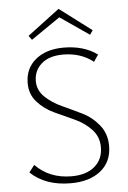

<svg xmlns="http://www.w3.org/2000/svg" viewBox="-58 -900 635 949"><g transform="rotate(-5 259.0 -425.0)"><path d="M269 -815 125 -716 110 -737 269 -857 428 -737 413 -716ZM126 -511Q126 -465 160.5 -432Q195 -399 243.5 -377Q292 -355 341 -331Q390 -307 424.5 -264Q459 -221 459 -161Q459 -82 403.5 -37.5Q348 7 255 7Q129 7 55 -64L82 -99Q152 -27 262 -27Q335 -27 376.5 -62.5Q418 -98 418 -158Q418 -210 383.5 -246.5Q349 -283 300 -305Q251 -327 202.5 -349.5Q154 -372 119.5 -410.5Q85 -449 85 -504Q85 -577 137.5 -620.5Q190 -664 277 -664Q377 -664 444 -615L421 -581Q359 -630 271 -630Q202 -630 164 -596.5Q126 -563 126 -511Z"/></g></svg>

Font: EauTestText Light
Style: Regular
Weight: 300
Designer: Christian Thalmann (Catharsis Fonts)
Version: Version 0.001;PS 000.001;hotconv 1.0.88;makeotf.lib2.5.64775